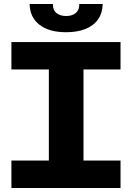

<svg xmlns="http://www.w3.org/2000/svg" viewBox="-20 -939 660 959"><path d="M224 -121V-608H397V-121ZM37 0V-137H582V0ZM37 -592V-729H582V-592ZM310 -778Q225 -778 177 -815.5Q129 -853 128 -919H244Q244 -888 262.5 -873.5Q281 -859 311 -859Q341 -859 359 -874.5Q377 -890 376 -919H493Q492 -874 469.5 -842Q447 -810 406 -794Q365 -778 310 -778Z"/></svg>

Font: Hubot Sans
Style: Bold
Weight: 700
Designer: Deni Anggara
Foundry: GitHub, Inc., Subsidiary of Microsoft Corporation
Version: Version 2.000